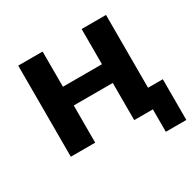

<svg xmlns="http://www.w3.org/2000/svg" viewBox="-149 -695 992 984"><g transform="rotate(-30 347.0 -203.0)"><path d="M561.8 0H451.4V-220H220.5V0H76.2V-539.1H220.5V-330.8H451.4V-539.1H595.7V-108.2H683.1V132.8H561.8Z"/></g></svg>

Font: Min Sans VF VF
Style: Regular
Weight: 400
Designer: Jinseong-Kim, NotoSansCJK, Nunito
Foundry: Jinseong-Kim
Version: Version 1.420;Glyphs 3.1.2 (3151)